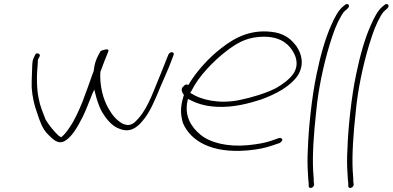

<svg xmlns="http://www.w3.org/2000/svg" viewBox="-20 -716 1945 951"><path d="M140 -399C139 -361 136 -319 137 -281C140 -238 150 -194 163 -159C177 -118 188 -79 219 -49C241 -28 268 5 306 -21C341 -44 368 -95 390 -138C408 -174 421 -213 438 -253L447 -272L458 -230C466 -204 474 -182 485 -162C504 -130 534 -91 570 -79C621 -57 657 -82 685 -116C722 -157 749 -224 775 -287C793 -330 811 -367 827 -410L838 -439C843 -450 841 -455 834 -457C826 -459 816 -453 813 -443L801 -413C794 -394 786 -374 778 -355C746 -281 716 -185 666 -130C655 -118 640 -98 616 -97C610 -96 601 -99 590 -102C559 -118 535 -147 519 -176C490 -224 473 -293 477 -361L478 -362C491 -397 504 -432 516 -460C524 -479 496 -470 479 -464C465 -441 451 -414 446 -378C446 -373 444 -366 443 -361C433 -337 426 -312 417 -289L389 -213C370 -167 350 -121 324 -84C311 -64 299 -49 283 -36C279 -39 274 -41 270 -44C245 -68 224 -94 205 -125V-126C193 -157 179 -189 172 -226C161 -277 161 -340 167 -403C167 -413 167 -420 170 -425C174 -432 179 -440 177 -444C175 -452 163 -454 157 -449C155 -447 154 -444 152 -440C146 -427 141 -419 140 -399ZM485 -162Z M885 -285C875 -272 882 -257 890 -247L891 -245L889 -240C872 -183 874 -149 886 -107C923 -19 1027 45 1207 29C1260 24 1296 16 1325 6L1366 -8C1369 -10 1373 -13 1376 -18C1384 -27 1372 -35 1361 -32L1321 -18C1294 -9 1259 -2 1209 3C1106 13 1020 -10 974 -48C927 -86 892 -142 909 -217L911 -226C949 -206 990 -190 1055 -187C1135 -183 1211 -203 1273 -223C1347 -250 1417 -287 1455 -342C1490 -399 1472 -452 1449 -486C1427 -516 1398 -544 1346 -555C1231 -576 1147 -533 1078 -479C1016 -432 952 -362 913 -295C901 -300 895 -297 886 -285ZM922 -256 929 -267C964 -339 1038 -414 1100 -462C1148 -499 1195 -528 1262 -533C1356 -541 1402 -505 1426 -469C1443 -444 1464 -400 1434 -352C1413 -322 1378 -297 1346 -279C1296 -254 1232 -234 1164 -220C1064 -200 974 -222 926 -254ZM1455 -342Z M1548 -348C1524 -235 1508 -77 1505 20C1502 70 1503 109 1505 138C1506 167 1508 184 1509 192V206C1510 222 1536 215 1536 197L1534 185C1534 176 1534 158 1531 130C1527 47 1534 -54 1546 -162C1556 -271 1581 -390 1613 -496C1633 -560 1646 -596 1671 -639C1678 -651 1684 -659 1692 -665L1702 -674C1704 -676 1707 -679 1708 -683C1710 -691 1706 -696 1698 -696C1694 -696 1691 -694 1689 -692L1678 -683C1656 -665 1637 -629 1621 -592C1591 -526 1567 -440 1548 -348Z M1744 -348C1720 -235 1704 -77 1701 20C1698 70 1699 109 1701 138C1702 167 1704 184 1705 192V206C1706 222 1732 215 1732 197L1730 185C1730 176 1730 158 1727 130C1723 47 1730 -54 1742 -162C1752 -271 1777 -390 1809 -496C1829 -560 1842 -596 1867 -639C1874 -651 1880 -659 1888 -665L1898 -674C1900 -676 1903 -679 1904 -683C1906 -691 1902 -696 1894 -696C1890 -696 1887 -694 1885 -692L1874 -683C1852 -665 1833 -629 1817 -592C1787 -526 1763 -440 1744 -348Z"/></svg>

Font: Stray Cat
Style: LtExtObl
Weight: 300
Version: Version 1.0